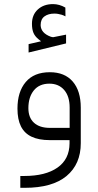

<svg xmlns="http://www.w3.org/2000/svg" viewBox="-20 -670 470 918"><path d="M164.6 -481.9Q147.5 -495.6 140.1 -512.7Q132.8 -529.8 132.8 -556.2Q132.8 -599.1 160.9 -624.8Q189 -650.4 233.4 -650.4Q263.7 -650.4 292.5 -633.8L293 -591.8Q283.7 -596.7 275.1 -599.4Q266.6 -602.1 257.8 -603.5Q249 -605 240.2 -605Q210.9 -605 192.6 -591.6Q174.3 -578.1 174.3 -549.8Q175.3 -512.2 222.2 -494.6Q229.5 -492.2 234.4 -492.2Q236.8 -492.2 239.7 -493.2Q241.2 -493.2 295.9 -504.4V-462.4L116.7 -418.9V-459L161.1 -469.2L176.3 -472.7ZM366.2 -155.3V14.6Q366.2 114.7 298.3 171.4Q230.5 228 98.6 228H77.1V171.4H95.7Q197.8 171.4 254.9 131.3Q312 91.3 312.5 15.6V14.6V0H297.9H218.8Q165 0 130.9 -16.4Q96.7 -32.7 80.1 -65.9Q63.5 -99.1 63.5 -150.9Q63.5 -231 103 -277.8Q142.6 -324.7 218.3 -324.7Q289.1 -324.7 327.6 -280.3Q366.2 -235.8 366.2 -155.3ZM115.7 -152.8Q115.7 -107.4 142.6 -83Q169.4 -58.6 218.3 -58.6H298.3H313V-73.2V-155.8Q313 -209.5 286.9 -239.7Q260.7 -270 216.3 -270Q168 -270 141.8 -237.8Q115.7 -205.6 115.7 -152.8Z"/></svg>

Font: Shabnam Thin FD
Style: Thin-FD
Weight: 100
Foundry: DejaVu fonts team - Redesigned by Saber Rastikerdar - Based on Vazir font
Version: Version 5.0.0